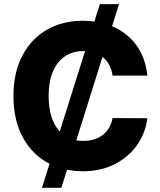

<svg xmlns="http://www.w3.org/2000/svg" viewBox="-20 -817 774 927"><path d="M219.2 -26.4Q137.7 -67.9 91.3 -151.6Q44.9 -235.4 44.9 -353.5Q44.9 -467.3 88.4 -549.3Q131.8 -631.3 207.8 -674.1Q283.7 -716.8 378.9 -716.8Q406.7 -716.8 435.5 -712.9L461.9 -796.9H554.7L521 -690.4Q593.3 -660.2 637.9 -599.4Q682.6 -538.6 691.4 -452.1H523.4Q519.5 -481 507.1 -503.9Q494.6 -526.9 474.6 -542L348.6 -139.6Q364.3 -136.7 381.8 -136.7Q439 -136.7 476.6 -166Q514.2 -195.3 523.4 -247.1L691.4 -246.1Q684.1 -180.7 645.5 -122.1Q606.9 -63.5 538.6 -26.9Q470.2 9.8 378.9 9.8Q339.8 9.8 303.7 2.4L276.4 89.8H182.6ZM268.6 -182.1 390.6 -570.3H382.8Q330.6 -570.3 293 -544.7Q255.4 -519 235.1 -470.5Q214.8 -421.9 214.8 -353.5Q214.8 -296.4 228.8 -252.9Q242.7 -209.5 268.6 -182.1Z"/></svg>

Font: Pretendard GOV ExtraBold
Style: Regular
Weight: 800
Designer: Base glyphs from Inter by Rasmus Andersson; Hangeul glyphs from Noto Sans CJK(Source Han Sans) by Jang Soo-young and Kan
Foundry: Kil Hyung-jin
Version: Version 1.309